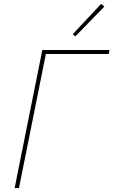

<svg xmlns="http://www.w3.org/2000/svg" viewBox="-20 -951 574 971"><path d="M54 0 194 -698H534L530 -678H212L76 0ZM508 -918 361 -767 348 -778 491 -931Z"/></svg>

Font: IBM Plex Sans Thin
Style: Italic
Weight: 250
Italic angle: -11.31°
Designer: Mike Abbink, Paul van der Laan, Pieter van Rosmalen
Foundry: Bold Monday
Version: Version 3.201